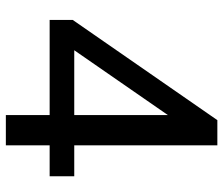

<svg xmlns="http://www.w3.org/2000/svg" viewBox="-72 -672 745 640"><g transform="rotate(90 300.0 -352.5)"><path d="M568 -228V-146H465V0H364V-146H47V-223L381 -705H465V-228ZM148 -228H364V-540Z"/></g></svg>

Font: wassup Sans
Style: Medium
Weight: 600
Version: Version 2.001